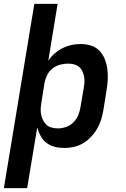

<svg xmlns="http://www.w3.org/2000/svg" viewBox="-31 -755 651 990"><path d="M-11 215 146 -735H266L218 -442Q232 -463 251 -479.5Q270 -496 292 -507Q314 -518 337.5 -523Q361 -528 384 -528Q412 -528 438 -520Q464 -512 482 -493Q500 -474 509.5 -449.5Q519 -425 522.5 -398Q526 -371 524.5 -343Q523 -315 518 -287L502 -187Q498 -163 490.5 -138.5Q483 -114 470 -91.5Q457 -69 438.5 -49.5Q420 -30 397.5 -16.5Q375 -3 350 2.5Q325 8 301 8Q275 8 251 2Q227 -4 208.5 -18.5Q190 -33 178.5 -54Q167 -75 161 -98L109 215ZM268 -93Q289 -93 310.5 -100.5Q332 -108 348 -124.5Q364 -141 372.5 -161.5Q381 -182 384 -203L401 -303Q404 -319 404.5 -334Q405 -349 402 -363Q399 -377 392.5 -390Q386 -403 375 -411.5Q364 -420 349.5 -423.5Q335 -427 320 -427Q300 -427 279 -421.5Q258 -416 240.5 -402.5Q223 -389 213 -369.5Q203 -350 199 -330L183 -230Q180 -213 179 -197Q178 -181 181 -165Q184 -149 191 -135Q198 -121 209 -111Q220 -101 236 -97Q252 -93 268 -93Z"/></svg>

Font: Iosevka SS04 Extended Oblique
Style: Bold
Weight: 700
Width: 7
Italic angle: -9°
Monospace: yes
Designer: Belleve Invis
Foundry: Belleve Invis
Version: Version 19.0.0; ttfautohint (v1.8.4)